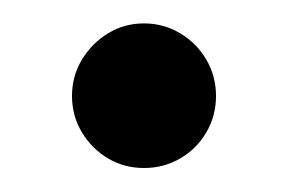

<svg xmlns="http://www.w3.org/2000/svg" viewBox="-20 -480 238 160"><path d="M100 -340Q83.5 -340 70 -348Q56.5 -356 48.2 -369.8Q40 -383.5 40 -400Q40 -416.5 48.2 -430.2Q56.5 -444 70 -452.2Q83.5 -460.5 100 -460.5Q116.5 -460.5 130.2 -452.2Q144 -444 152 -430.2Q160 -416.5 160 -400Q160 -383.5 152 -369.8Q144 -356 130.2 -348Q116.5 -340 100 -340Z"/></svg>

Font: Bodoni Moda 9pt
Style: Regular
Weight: 400
Designer: Owen Earl
Foundry: indestructible type
Version: Version 2.005